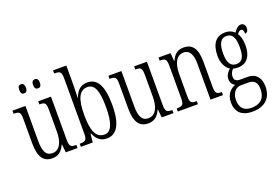

<svg xmlns="http://www.w3.org/2000/svg" viewBox="-126 -1157 2600 1794"><g transform="rotate(-20 1174.0 -260.0)"><path d="M312 -650C331 -650 345 -661 345 -695C345 -730 331 -741 312 -741C292 -741 278 -730 278 -695C278 -661 292 -650 312 -650ZM173 -650C192 -650 207 -661 207 -695C207 -730 192 -741 173 -741C153 -741 141 -730 141 -695C141 -661 153 -650 173 -650ZM215 10C272 10 311 -18 338 -80H342L350 0H467V-31H464C416 -31 398 -38 398 -105V-536H271V-505H274C324 -505 338 -497 338 -424V-210C338 -111 306 -35 232 -35C168 -35 144 -85 144 -186V-536H15V-505H19C67 -505 84 -497 84 -435V-185C84 -46 130 10 215 10Z M757 10C850 10 910 -67 910 -268C910 -463 857 -545 760 -545C691 -545 652 -502 631 -438H629C630 -474 632 -533 632 -569V-760H500V-729H507C553 -729 572 -722 572 -656V-101C572 -40 552 -31 508 -31H500V0H618L627 -84H632C655 -28 692 10 757 10ZM748 -32C665 -32 631 -110 631 -269C631 -428 667 -504 747 -504C819 -504 848 -430 848 -270C848 -106 815 -32 748 -32Z M1169 10C1226 10 1265 -18 1292 -80H1296L1304 0H1421V-31H1418C1370 -31 1352 -38 1352 -105V-536H1225V-505H1228C1278 -505 1292 -497 1292 -424V-210C1292 -111 1260 -35 1186 -35C1122 -35 1098 -85 1098 -186V-536H969V-505H973C1021 -505 1038 -497 1038 -435V-185C1038 -46 1084 10 1169 10Z M1464 0H1664V-31H1658C1612 -31 1596 -38 1596 -103V-326C1596 -433 1633 -500 1702 -500C1765 -500 1789 -443 1789 -355V0H1913V-31H1909C1864 -31 1848 -39 1848 -105V-355C1848 -486 1805 -544 1718 -544C1658 -544 1623 -516 1597 -456H1593L1587 -536H1467V-505H1472C1518 -505 1536 -497 1536 -433V-105C1536 -39 1518 -31 1471 -31H1464Z M2121 240C2249 240 2314 170 2314 60C2314 -18 2279 -81 2185 -81H2114C2077 -81 2056 -94 2056 -130C2056 -163 2071 -184 2086 -200C2097 -196 2120 -194 2134 -194C2225 -194 2270 -261 2270 -364C2270 -427 2257 -460 2240 -487C2255 -507 2266 -515 2279 -515C2296 -515 2304 -498 2304 -469C2326 -469 2337 -488 2337 -514C2337 -540 2323 -563 2294 -563C2260 -563 2238 -529 2222 -509C2202 -529 2172 -544 2134 -544C2040 -544 1990 -482 1990 -359C1990 -292 2018 -235 2059 -211C2034 -190 2011 -161 2011 -123C2011 -82 2032 -62 2053 -51C2008 -35 1959 7 1959 90C1959 182 2010 240 2121 240ZM2131 -229C2073 -229 2047 -275 2047 -364C2047 -463 2076 -508 2130 -508C2188 -508 2214 -467 2214 -365C2214 -273 2190 -229 2131 -229ZM2122 203C2040 203 2011 151 2011 86C2011 11 2054 -29 2103 -29H2173C2237 -29 2262 2 2262 68C2262 144 2226 203 2122 203Z"/></g></svg>

Font: Noto Serif Tamil ExtraCondensed Light
Style: Italic
Weight: 300
Width: 2
Italic angle: -12°
Designer: Indian Type Foundry, Tom Grace, and the Monotype Design Team
Foundry: Monotype Imaging Inc.
Version: Version 2.003